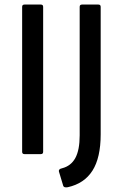

<svg xmlns="http://www.w3.org/2000/svg" viewBox="-20 -675 538 841"><path d="M87 0Q77 0 77 -10V-645Q77 -655 87 -655H159Q169 -655 169 -645V-10Q169 0 159 0ZM277 145Q260 148 257 139L238 76Q237 71 240 67.5Q243 64 252 62Q291 52 310 17Q329 -18 329 -82V-645Q329 -655 339 -655H411Q421 -655 421 -645V-87Q421 16 385 72.5Q349 129 277 145Z"/></svg>

Font: Sofia Sans Semi Condensed Medium
Style: Regular
Weight: 500
Designer: Botio Nikoltchev, Ani Petrova
Foundry: lettersoup
Version: Version 4.100